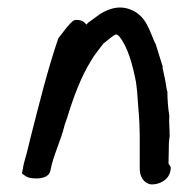

<svg xmlns="http://www.w3.org/2000/svg" viewBox="-20 -492 495 507"><path d="M38 -34C47 -27 54 -21 72 -21C80 -20 109 -21 113 -41C121 -84 140 -117 151 -163L157 -180C174 -236 194 -289 220 -331C229 -347 241 -361 253 -377L277 -396C279 -398 283 -399 285 -401H288C290 -400 291 -399 294 -397C318 -368 330 -321 339 -276L342 -251C343 -234 345 -215 346 -198C350 -155 349 -111 349 -64V-46C349 -29 357 -8 380 -5H381C403 -5 426 -18 430 -41C431 -46 433 -52 425 -59C425 -75 426 -96 426 -115L428 -133C428 -152 426 -168 427 -185V-187C424 -205 422 -229 422 -250V-251L421 -252C419 -262 418 -271 416 -282L409 -314L410 -315C404 -336 397 -355 391 -376V-377H390C375 -409 367 -451 324 -467C291 -480 258 -466 236 -449C235 -448 229 -444 225 -441L214 -433C212 -432 212 -431 208 -427C203 -435 192 -441 178 -439H177C166 -436 135 -391 134 -391C106 -309 84 -220 61 -130L51 -89C48 -77 43 -63 41 -50Z"/></svg>

Font: Scribbler
Style: ExBdIta
Weight: 800
Designer: Mew Too
Foundry: Cannot Into Space Fonts
Version: Version 1.001